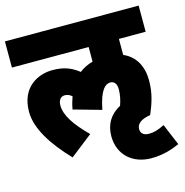

<svg xmlns="http://www.w3.org/2000/svg" viewBox="-109 -724 915 950"><g transform="rotate(-15 348.5 -249.0)"><path d="M387 -32C387 63 456 124 551 124C612 124 658 108 697 91L651 -19C618 -2 595 4 571 4C550 4 529 -4 529 -31C529 -56 549 -76 600 -84C622 -137 639 -184 639 -251C639 -322 610 -379 548 -406V-488H685V-622H0V-488H393V-413C367 -406 344 -395 324 -379C283 -410 248 -424 189 -424C119 -424 25 -383 25 -254C25 -169 85 -75 175 19L289 -70C221 -138 183 -193 183 -245C183 -268 193 -288 217 -288C230 -288 242 -283 253 -273C246 -254 240 -233 236 -210L378 -170C397 -270 427 -291 451 -291C468 -291 483 -279 483 -248C483 -219 477 -193 468 -167C416 -139 387 -94 387 -32Z"/></g></svg>

Font: Noto Sans Condensed Black
Style: Italic
Weight: 900
Width: 3
Italic angle: -12°
Designer: Monotype Design Team
Foundry: Monotype Imaging Inc.
Version: Version 2.013